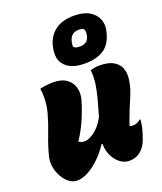

<svg xmlns="http://www.w3.org/2000/svg" viewBox="-159 -972 917 1086"><g transform="rotate(-20 300.0 -428.5)"><path d="M97 -546Q114 -551 134.5 -553.5Q155 -556 176 -556Q227 -556 256.5 -535Q286 -514 295.5 -480Q305 -446 294 -406Q284 -369 260 -310Q236 -251 197 -192Q203 -188 212 -184.5Q221 -181 231 -181Q257 -181 291.5 -206Q326 -231 354 -282Q370 -338 382 -382Q394 -426 399.5 -465.5Q405 -505 401 -548Q413 -551 426.5 -553.5Q440 -556 454 -556Q509 -556 539 -538.5Q569 -521 580 -492.5Q591 -464 587 -430Q581 -378 558 -326Q535 -274 515 -220Q506 -199 500 -175Q508 -172 520 -172Q544 -172 564 -190H570Q570 -183 567.5 -166.5Q565 -150 560 -130Q550 -95 541 -72Q532 -49 518 -32Q503 -13 481.5 -2Q460 9 432 9Q402 9 376.5 -11Q351 -31 336 -63Q321 -95 321 -133H315Q289 -93 255 -59.5Q221 -26 185 -6.5Q149 13 117 13Q90 13 68 -4.5Q46 -22 30.5 -50Q15 -78 10 -110.5Q5 -143 13 -173Q28 -231 50 -287Q72 -343 88 -400Q99 -441 100.5 -479Q102 -517 97 -546ZM417 -870Q473 -870 508.5 -849Q544 -828 557 -793Q570 -758 558 -717L556 -710Q539 -648 496 -621Q453 -594 383 -594Q304 -594 266.5 -633.5Q229 -673 245 -742L246 -748Q259 -804 301.5 -837Q344 -870 417 -870ZM415 -786Q366 -786 355 -735L354 -729Q353 -724 352.5 -718Q352 -712 352 -707Q362 -694 388 -694Q411 -694 426 -703.5Q441 -713 447 -736L448 -742Q453 -764 445 -778Q434 -786 415 -786Z"/></g></svg>

Font: Recursive Sn Csl St Blk
Style: Italic
Weight: 900
Italic angle: -15°
Version: Version 1.079;hotconv 1.0.112;makeotfexe 2.5.65598; ttfautoh